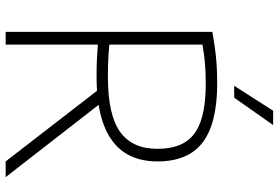

<svg xmlns="http://www.w3.org/2000/svg" viewBox="-173 -811 984 678"><g transform="rotate(90 319.0 -472.0)"><path d="M92.5 0V-730Q118.5 -734.5 146.2 -738.5Q174 -742.5 205.8 -744.8Q237.5 -747 274.5 -747Q415 -747 482.5 -696Q550 -645 550 -536Q550 -464.5 516.8 -416.8Q483.5 -369 417 -345Q350.5 -321 250.5 -321Q216 -321 190.2 -322.2Q164.5 -323.5 137.5 -325.5V0ZM550 0 279 -350.5H333L605.5 0ZM250 -361Q386 -361 445.8 -404.2Q505.5 -447.5 505.5 -535Q505.5 -596.5 481.8 -634.2Q458 -672 407 -689.2Q356 -706.5 274.5 -706.5Q231.5 -706.5 200.5 -703.5Q169.5 -700.5 137.5 -695V-366Q158.5 -364 175.5 -363Q192.5 -362 209.8 -361.5Q227 -361 250 -361ZM283 -807 371 -944.5H421.5L325 -807Z"/></g></svg>

Font: Encode Sans SC ExtraLight
Style: Regular
Weight: 250
Designer: Multiple Designers
Foundry: Impallari Type
Version: Version 3.002